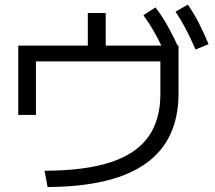

<svg xmlns="http://www.w3.org/2000/svg" viewBox="-20 -791 904 806"><path d="M653.3 -399.4V-533.2H130.9V-308.6H56.6V-599.6H348.6V-736.3H423.8V-599.6H657.2Q624 -669.4 582 -727.5L632.8 -759.8Q659.7 -724.6 681.4 -686.3Q703.1 -647.9 725.6 -599.6H729.5V-399.4Q729.5 -203.1 593 -105.2Q456.5 -7.3 179.7 -5.9L167 -74.2Q335.9 -74.7 443.4 -109.6Q550.8 -144.5 602.3 -216.1Q653.8 -287.6 653.3 -399.4ZM716.8 -742.2 768.6 -771.5Q793.9 -734.9 814 -696Q834 -657.2 855.5 -605.5L800.8 -583Q780.3 -630.9 760.3 -668.9Q740.2 -707 716.8 -742.2Z"/></svg>

Font: Pretendard GOV
Style: Regular
Weight: 400
Designer: Base glyphs from Inter by Rasmus Andersson; Hangeul glyphs from Noto Sans CJK(Source Han Sans) by Jang Soo-young and Kan
Foundry: Kil Hyung-jin
Version: Version 1.309